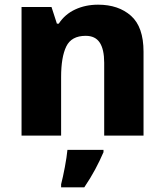

<svg xmlns="http://www.w3.org/2000/svg" viewBox="-20 -579 703 820"><path d="M399 -559Q486 -559 539.5 -511.5Q593 -464 593 -358V0H425V-311Q425 -368 406 -397Q387 -426 346 -426Q285 -426 263 -380.5Q241 -335 241 -250V0H72V-549H200L223 -478H231Q257 -518 301 -538.5Q345 -559 399 -559ZM422 71Q406 108 386.5 144.5Q367 181 340 221H241V208Q249 177 257 134.5Q265 92 268 61H422Z"/></svg>

Font: Noto Sans Sinhala ExtraBold
Style: Regular
Weight: 800
Designer: Jelle Bosma - Monotype Design Team
Foundry: Monotype Imaging Inc.
Version: Version 2.006; ttfautohint (v1.8.4.7-5d5b)